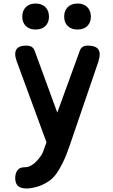

<svg xmlns="http://www.w3.org/2000/svg" viewBox="-20 -808 640 1086"><path d="M431 -520Q436 -535 447 -542.5Q458 -550 475 -550Q510 -550 527 -538Q544 -526 544 -500Q544 -492 542 -482Q540 -472 537 -461L376 10Q369 31 358 59.5Q347 88 333 116.5Q319 145 301.5 170.5Q284 196 264 211Q230 236 194 247Q158 258 130 258Q98 258 82 244Q66 230 66 199V197Q67 170 79.5 154Q92 138 119 138Q136 138 149.5 131.5Q163 125 175 115Q188 103 196.5 93Q205 83 212 72.5Q219 62 223.5 50.5Q228 39 233 24L243 -3L74 -463Q70 -474 68 -484Q66 -494 66 -502Q66 -527 82 -538.5Q98 -550 127 -550Q149 -550 160 -542.5Q171 -535 176 -521L304 -171ZM419 -641Q384 -641 363.5 -660.5Q343 -680 343 -714Q343 -748 363.5 -768Q384 -788 419 -788Q453 -788 473.5 -768Q494 -748 494 -714Q494 -680 473.5 -660.5Q453 -641 419 -641ZM181 -641Q147 -641 126.5 -660.5Q106 -680 106 -714Q106 -748 126.5 -768Q147 -788 181 -788Q216 -788 236.5 -768Q257 -748 257 -714Q257 -680 236.5 -660.5Q216 -641 181 -641Z"/></svg>

Font: Maple Mono
Style: Bold
Weight: 700
Monospace: yes
Designer: subframe7536
Version: Version 7.200